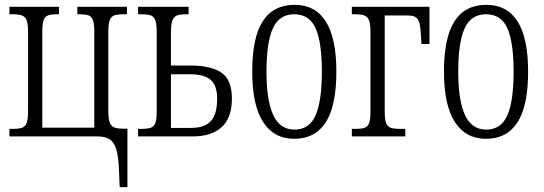

<svg xmlns="http://www.w3.org/2000/svg" viewBox="-20 -564 2249 794"><path d="M472 139Q470 84 461 54Q452 24 433.5 12Q415 0 382 0H19V-31H32Q59 -31 72 -36Q85 -41 90.5 -56Q96 -71 96 -104V-434Q96 -465 90 -480Q84 -495 71 -500Q58 -505 32 -505H19V-536H224V-505H220Q192 -505 179 -500.5Q166 -496 160.5 -481Q155 -466 155 -434V-36H370V-433Q370 -465 364.5 -480.5Q359 -496 346 -500.5Q333 -505 307 -505H300V-536H505V-505H494Q466 -505 453 -500.5Q440 -496 434 -481Q428 -466 428 -434V-104Q428 -73 433.5 -58Q439 -43 451.5 -37.5Q464 -32 489 -32H507V210H475Z M551 -31H562Q591 -31 604 -36Q617 -41 622.5 -55.5Q628 -70 628 -102V-432Q628 -465 622 -480.5Q616 -496 603 -500.5Q590 -505 563 -505H551V-536H760V-505H750Q724 -505 711.5 -500Q699 -495 693 -479.5Q687 -464 687 -432V-293H769Q851 -293 895 -264Q939 -235 939 -156Q939 -77 897 -38.5Q855 0 779 0H551ZM770 -35Q826 -35 852 -63.5Q878 -92 878 -156Q878 -210 851.5 -233.5Q825 -257 765 -257H687V-35Z M1023 -268Q1023 -408 1066.5 -476Q1110 -544 1199 -544Q1284 -544 1327.5 -475Q1371 -406 1371 -268Q1371 -126 1327 -58Q1283 10 1196 10Q1113 10 1068 -59.5Q1023 -129 1023 -268ZM1311 -268Q1311 -390 1285 -447.5Q1259 -505 1197 -505Q1135 -505 1108.5 -447Q1082 -389 1082 -268Q1082 -148 1110 -88Q1138 -28 1198 -28Q1259 -28 1285 -87Q1311 -146 1311 -268Z M1435 -31H1447Q1475 -31 1488 -35.5Q1501 -40 1506.5 -55Q1512 -70 1512 -102V-433Q1512 -465 1506 -480Q1500 -495 1487 -500Q1474 -505 1447 -505H1435V-536H1756V-382H1723L1721 -414Q1719 -451 1714.5 -468.5Q1710 -486 1699 -493Q1688 -500 1666 -500H1571V-102Q1571 -69 1577 -54.5Q1583 -40 1596 -35.5Q1609 -31 1637 -31H1656V0H1435Z M1816 -268Q1816 -408 1859.5 -476Q1903 -544 1992 -544Q2077 -544 2120.5 -475Q2164 -406 2164 -268Q2164 -126 2120 -58Q2076 10 1989 10Q1906 10 1861 -59.5Q1816 -129 1816 -268ZM2104 -268Q2104 -390 2078 -447.5Q2052 -505 1990 -505Q1928 -505 1901.5 -447Q1875 -389 1875 -268Q1875 -148 1903 -88Q1931 -28 1991 -28Q2052 -28 2078 -87Q2104 -146 2104 -268Z"/></svg>

Font: Noto Serif CondLight
Style: Regular
Weight: 300
Width: 3
Designer: Monotype Design Team
Foundry: Monotype Imaging Inc.
Version: Version 1.001